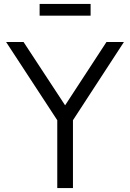

<svg xmlns="http://www.w3.org/2000/svg" viewBox="-20 -959 663 979"><path d="M272 -346 11 -745H100L312 -422L523 -745H612L352 -346V0H272ZM182 -939H442V-879H182Z"/></svg>

Font: Evergrow Sans 
Style: Regular
Weight: 400
Foundry: 10Web
Version: Version 1.000